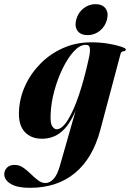

<svg xmlns="http://www.w3.org/2000/svg" viewBox="-84 -656 623 921"><path d="M397 -32Q360.5 104 275 174.5Q189.5 245 59 245Q-1 245 -32.2 226.2Q-63.5 207.5 -63.5 180Q-63.5 161.5 -50.5 148.2Q-37.5 135 -13.5 135Q8.5 135 27.5 148.2Q46.5 161.5 64 178.8Q81.5 196 98.8 209Q116 222 134 222Q154 222 172.5 202.8Q191 183.5 203.5 138.5L279 -126Q248.5 -54.5 209.2 -22.5Q170 9.5 117 9.5Q64.5 9.5 34.2 -23.8Q4 -57 7 -121Q9.5 -185.5 36.8 -245Q64 -304.5 110.8 -351.5Q157.5 -398.5 219.5 -425.8Q281.5 -453 353 -453Q396 -453 434.2 -446.8Q472.5 -440.5 496 -432.5Q519.5 -424.5 519.5 -419.5Q519.5 -411 508.2 -410Q497 -409 494.5 -398.5ZM159 -110Q156.5 -66 166.2 -51Q176 -36 187.5 -36Q213.5 -36 241 -79.8Q268.5 -123.5 294 -198.5Q319.5 -273.5 340 -367Q348.5 -401 347.5 -421Q346.5 -441 327.5 -441Q299 -441 270.2 -409.8Q241.5 -378.5 217 -328.5Q192.5 -278.5 176.8 -220.8Q161 -163 159 -110ZM336 -487.5Q303 -487.5 288 -508.2Q273 -529 281.5 -561.5Q290 -594.5 315.8 -615.2Q341.5 -636 374 -636Q407.5 -636 422.5 -615.2Q437.5 -594.5 429 -561.5Q420.5 -529 394.8 -508.2Q369 -487.5 336 -487.5Z"/></svg>

Font: Fraunces 144pt S000
Style: Bold Italic
Weight: 700
Italic angle: -16°
Version: Version 1.000; ttfautohint (v1.8.3)